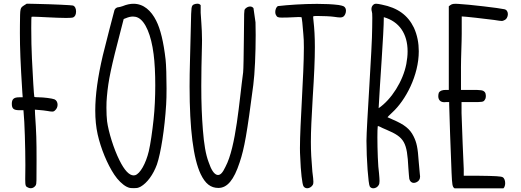

<svg xmlns="http://www.w3.org/2000/svg" viewBox="-20 -820 2822 1040"><path d="M112 -792C88 -776 89 -780 88 -684C87.9 -669.4 87.8 -655.4 87.8 -641.6C87.8 -558.8 90.7 -481.9 101 -319L103 -293H84C55 -293 44 -283 44 -258C44 -231 54 -223 86 -223H107L108 -210C113.1 -164.3 117.4 -15.2 117.4 74.3C117.4 90.5 117.3 104.7 117 116C116.8 130 116.6 141.3 116.6 150.5C116.6 187.4 119.2 190.4 132 196C136.8 198.4 141.8 199.6 146.5 199.6C157.5 199.6 167.7 193.5 174 183C178 175 178 165 178 49C178 -62 177 -98 170 -200L169 -226L193 -224C206 -223 225 -221 236 -219C248.4 -216.8 256.4 -215.6 262.3 -215.6C269.7 -215.6 273.5 -217.5 278 -222C287.4 -230 291.9 -241.7 291.9 -252.8C291.9 -265.4 286.1 -277.2 275 -282C263 -287 216 -293 190 -293C177 -293 167 -294 166 -295C164 -298 157 -416 153 -503C150.6 -544.8 149.3 -617.7 149.3 -669.5C149.3 -703.1 149.8 -727.8 151 -729C151.4 -729.4 154.2 -729.6 158.9 -729.6C187 -729.6 283.1 -722.8 338.4 -722.8C358.1 -722.8 372.6 -723.7 377 -726C387 -731 392 -742 392 -758C392 -774 386 -786 376 -790C369 -792 271 -797 173 -799L125 -800Z M645 -787C636 -784 626 -781 622 -781C613 -781 603 -774 600 -765C597 -757 551 -576 537 -520C509.6 -403.2 496 -305.1 496 -221.4C496 -173.9 500.3 -131.1 509 -92C526 -16 561 69 599 126C618 155 644 180 665 191C680 198 683 199 704 199C725 199 727 198 742 191C777 171 810 126 830 71C851 10 872 -122 880 -254C881.5 -274.6 882.1 -306.8 882.1 -341.6C882.1 -401.6 880.2 -469.1 877 -497C866 -593 849 -663 826 -708C798.8 -762.3 758 -799.6 703.1 -799.6C685.3 -799.6 665.9 -795.6 645 -787ZM728 -724C768 -704 799 -630 812 -527C818 -482 821 -421.5 821 -358.4C821 -295.2 818 -229.5 812 -174C805 -108 795 -39 786 -1C770 66 739 121 712 129C709.3 129.7 706.6 130.1 703.9 130.1C680 130.1 653.9 102.7 627 48C596 -14 568 -104 560 -163C557.8 -181 556.5 -208.7 556.5 -236.3C556.5 -257.9 557.2 -279.3 559 -296C567 -388 582 -456 635 -659L650 -717L663 -722C674.2 -726.7 687 -730.4 700.2 -730.4C709.5 -730.4 718.9 -728.5 728 -724Z M1163 198C1211 198 1247 155 1278 60C1304 -17 1318 -98 1352 -360C1360.1 -421.2 1364.9 -532.4 1364.9 -630.8C1364.9 -654.6 1364.6 -677.6 1364 -699L1353 -776C1348.1 -782.1 1341.5 -784.8 1334.6 -784.8C1324.7 -784.8 1314.1 -779.3 1307 -771C1302 -763 1302 -762 1301 -610C1300 -526 1299 -444 1297 -428C1276 -274 1259 -24 1201 84C1186.2 115.4 1174.4 127.8 1161 127.8C1159 127.8 1157 127.5 1155 127C1139 122 1124 100 1110 58C1094 16 1085 -40 1079 -116C1073.1 -191 1070.3 -262 1070.3 -354.2C1070.3 -417 1071.6 -489.7 1074 -580C1074.2 -587.6 1074.3 -595.2 1074.3 -602.8C1074.3 -670.8 1067 -734.8 1067 -751V-792C1062.2 -797.9 1055.7 -800 1048.8 -800C1042.6 -800 1036.1 -798.3 1030 -796C1016 -788 1016 -785 1014 -687C1013 -637 1011 -548 1009 -488C1007.6 -440.3 1006.9 -395 1006.9 -352.1C1006.9 -120.3 1027.3 39.4 1067 123C1092 175 1121 198 1163 198Z M1814 -793C1780 -797.3 1739.4 -799 1697.3 -799C1621.6 -799 1540.9 -793.4 1485 -787C1476.5 -782 1471 -768.1 1471 -755C1471 -749.6 1472 -744.4 1474 -740C1480.7 -727.5 1483.9 -724.7 1507.3 -724.7C1512 -724.7 1517.5 -724.8 1524 -725C1526.2 -724.9 1528.5 -724.9 1530.8 -724.9C1552.1 -724.9 1578.4 -727.8 1598.1 -727.8C1603.7 -727.8 1608.7 -727.6 1613 -727C1615 -724 1620 -683 1623 -636C1625.1 -617.7 1626 -592.3 1626 -562.1C1626 -413.5 1604.7 -147.2 1604.7 -18C1604.7 -0.2 1605.1 15.1 1606 27C1609 112 1617 178 1624 189C1628.7 196.2 1636.1 199.7 1644.1 199.7C1654.8 199.7 1666.5 193.5 1674 182C1676.3 178.3 1677.5 173.8 1677.5 165C1677.5 154.6 1675.8 138.2 1672 110C1666.5 46.3 1663.9 0 1663.9 -51.5C1663.9 -112.3 1667.5 -180.4 1674 -293C1681.7 -412.4 1685.5 -496.9 1685.5 -564.9C1685.5 -620.4 1682.9 -664.8 1678 -708C1676 -720 1676 -731 1677 -732C1678 -733 1687.9 -733.4 1701.6 -733.4C1729 -733.4 1771.7 -731.7 1789 -729C1804.7 -726.6 1815 -725.4 1822.5 -725.4C1830.6 -725.4 1835.3 -726.9 1840 -730C1848.5 -736.4 1854 -749.8 1854 -762C1854 -767 1853 -771.9 1851 -776C1845 -786 1841 -788 1814 -793Z M2222 -670C2189 -738 2134 -778 2048 -795C2033.6 -798.2 2024.3 -799.7 2017.6 -799.7C2009.5 -799.7 2005.4 -797.4 2001 -793C1994.9 -787.6 1992 -779.5 1992 -770.7C1992 -766.5 1992.7 -762.2 1994 -758C1995.9 -752.3 1996.6 -745 1996.6 -723.6C1996.6 -711.2 1996.4 -694.2 1996 -670C1996 -562 1965 -135 1965 -57C1965 41 1975 178 1983 190C1987.2 196.8 1994.5 199.9 2002.3 199.9C2013 199.9 2024.6 194 2031 183C2034.3 177.5 2035.8 172 2035.8 160.6C2035.8 151.4 2034.8 138.2 2033 118C2027.4 82.9 2024.2 -12.2 2024.2 -76.6C2024.2 -103.9 2024.8 -125.7 2026 -135C2027 -138 2028 -138 2037 -134C2042 -131 2059 -123 2074 -117C2171 -76 2185 -50 2192 90C2194 117 2196 144 2197 149C2200.6 162.7 2209.4 170.7 2221.2 170.7C2225.7 170.7 2230.7 169.5 2236 167C2248 161.4 2255.5 152 2255.5 135.7C2255.5 131.6 2255 127 2254 122C2253 112 2250 82 2248 55C2243 -20 2237 -48 2220 -82C2200 -122 2171 -145 2108 -172C2093 -179 2080 -185 2079 -185C2079 -186 2090 -197 2105 -211C2177 -277 2248.4 -411.1 2248.4 -542.3C2248.4 -586.1 2240.5 -629.5 2222 -670ZM2059 -727C2142.5 -703.3 2187.8 -637.3 2187.8 -541.8C2187.8 -520.6 2185.5 -498 2181 -474C2163 -380 2100 -281 2031 -234C2038 -376 2059 -639 2059 -727Z M2712 -770C2688 -776 2520 -796 2461 -799C2455.6 -799.3 2451 -799.5 2447 -799.5C2427 -799.5 2423.5 -795.2 2411 -786V-333H2395C2375 -333 2363 -328 2357 -318C2355 -311.4 2354 -305.1 2354 -299.1C2354 -280.4 2364.3 -266.4 2386.5 -266.4C2389.1 -266.4 2392 -266.6 2395 -267H2413V-256C2413 -226 2422 22 2426 116C2429 180 2430 192 2442 200H2707C2713.3 194.1 2716.4 183.2 2716.4 172.2C2716.4 158.7 2711.8 144.9 2703 140C2695 135 2664 133 2573 132H2492V96C2490 51 2482 -129 2480 -207V-267H2535C2595 -267 2599 -267 2607 -281C2610.3 -285.6 2611.8 -292.9 2611.8 -300.1C2611.8 -308.4 2609.7 -316.7 2606 -321C2596 -332 2588 -333 2532 -333H2477V-438C2476.9 -443.3 2476.9 -448.8 2476.9 -454.5C2476.9 -511.9 2481 -589.7 2481 -637V-731C2495 -731 2612 -718 2656 -712C2679.8 -708.2 2691.1 -706.5 2697.8 -706.5C2703.4 -706.5 2705.9 -707.7 2710 -710C2723.3 -714.3 2731 -729.3 2731 -743.3C2731 -755.7 2725.1 -767.2 2712 -770Z"/></svg>

Font: DIARIO_DE_ANDY
Style: Regular
Weight: 400
Version: Version 001.000